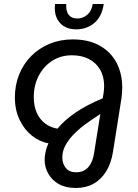

<svg xmlns="http://www.w3.org/2000/svg" viewBox="-20 -718 688 955"><path d="M357 217Q307 217 272.5 197.5Q238 178 220 145.5Q202 113 202 77Q202 56 207.5 33.5Q213 11 221 -5Q177 -13 139 -43Q101 -73 77.5 -122Q54 -171 54 -234Q54 -295 75.5 -348Q97 -401 136 -440Q175 -479 227.5 -500.5Q280 -522 341 -522Q421 -522 476 -491Q531 -460 559.5 -406Q588 -352 588 -283Q588 -270 587 -256Q586 -242 584 -228L542 37Q533 94 508 134.5Q483 175 445 196Q407 217 357 217ZM358 139Q397 139 419.5 113Q442 87 448 43L479 -151Q462 -139 437.5 -123Q413 -107 387.5 -87Q362 -67 340 -43Q318 -19 304 8Q290 35 290 65Q290 96 307.5 117.5Q325 139 358 139ZM266 -78Q298 -118 353.5 -156.5Q409 -195 491 -229L495 -253Q496 -263 497 -271.5Q498 -280 498 -289Q498 -337 478 -371.5Q458 -406 422 -424.5Q386 -443 338 -443Q282 -443 239.5 -415.5Q197 -388 172.5 -341Q148 -294 148 -235Q148 -191 162.5 -158Q177 -125 203.5 -104.5Q230 -84 266 -78ZM359 -572Q322 -572 297 -588Q272 -604 260.5 -632.5Q249 -661 254 -698H310Q308 -678 313 -661.5Q318 -645 331 -635.5Q344 -626 365 -626Q392 -626 414 -644.5Q436 -663 441 -698H496Q487 -636 449.5 -604Q412 -572 359 -572Z"/></svg>

Font: MuseoModerno
Style: Italic
Weight: 400
Italic angle: -9°
Designer: Pablo Cosgaya, Héctor Gatti, Marcela Romero, and the Authors of The MuseoModerno Project.
Foundry: Omnibus-Type Team
Version: Version 1.003